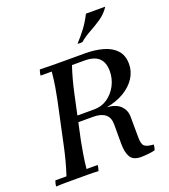

<svg xmlns="http://www.w3.org/2000/svg" viewBox="-168 -1042 1027 1169"><g transform="rotate(-20 345.0 -457.5)"><path d="M642 -35Q641 -27 639.5 -18Q638 -9 634 0Q613 5 587.5 7.5Q562 10 544 10Q493 10 475 -21Q457 -52 457 -107V-233Q457 -277 430.5 -298.5Q404 -320 353 -320H201L210 -360H375Q422 -360 460 -386Q498 -412 520.5 -455Q543 -498 543 -547Q543 -603 513.5 -631.5Q484 -660 419 -660H339Q324 -614 314 -577Q304 -540 293 -490L233 -210Q226 -173 218.5 -129.5Q211 -86 206 -35H278Q278 -28 275.5 -17Q273 -6 270 2Q236 0 202 0Q168 0 133 0Q99 0 65 0Q31 0 -4 2Q-4 -6 -1.5 -17Q1 -28 4 -35H76Q91 -80 103 -126Q115 -172 123 -210L183 -490Q191 -528 198 -570.5Q205 -613 210 -665H138Q138 -673 140.5 -684Q143 -695 146 -702Q180 -701 214 -700.5Q248 -700 282 -700H437Q503 -700 555.5 -685Q608 -670 638 -636.5Q668 -603 668 -548Q668 -499 641 -457.5Q614 -416 565.5 -387Q517 -358 451 -346Q510 -342 538.5 -313Q567 -284 567 -243L568 -107Q568 -64 583.5 -51Q599 -38 642 -35ZM651 -925Q627 -887 589.5 -861.5Q552 -836 514 -815.5Q476 -795 447 -770Q431 -767 415 -770Q450 -808 476.5 -843.5Q503 -879 526 -925Z"/></g></svg>

Font: Poltawski Nowy
Style: Italic
Weight: 400
Italic angle: -12°
Designer: Adam Pótawski, Mateusz Machalski, Borys Kosmynka, Ania Wieluska
Foundry: Capitalics.wtf
Version: Version 1.001;gftools[0.9.25]